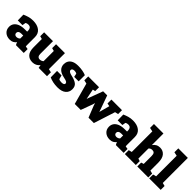

<svg xmlns="http://www.w3.org/2000/svg" viewBox="298 -2125 3497 3497"><g transform="rotate(45 2047.0 -376.0)"><path d="M208 10.3Q131.3 10.3 83 -33.2Q34.7 -76.7 34.7 -148.9Q34.7 -198.2 61.3 -236.3Q87.9 -274.4 141.4 -296.1Q194.8 -317.9 275.4 -317.9H330.6V-349.1Q330.6 -380.9 312.5 -403.1Q294.4 -425.3 255.4 -425.3Q238.8 -425.3 224.4 -421.1Q210 -417 198.2 -409.2L186.5 -341.8H65.9L63.5 -488.8Q108.4 -508.8 157.5 -523.4Q206.5 -538.1 267.1 -538.1Q375 -538.1 438.5 -488.5Q502 -439 502 -347.2V-152.3Q502 -141.1 502.2 -130.4Q502.4 -119.6 504.4 -109.9L561.5 -100.1V0H361.3Q355 -8.8 347.7 -23.4Q340.3 -38.1 337.4 -52.7Q313.5 -22.9 283.7 -6.3Q253.9 10.3 208 10.3ZM260.7 -110.8Q279.3 -110.8 298.1 -118.4Q316.9 -126 330.6 -141.1V-217.3H277.3Q242.7 -217.3 223.9 -202.1Q205.1 -187 205.1 -162.1Q205.1 -138.2 220.7 -124.5Q236.3 -110.8 260.7 -110.8Z M790.5 10.3Q708.5 10.3 661.6 -41.5Q614.7 -93.3 614.7 -201.7V-412.1L558.1 -427.7V-528.3H614.7H786.1V-200.7Q786.1 -161.6 802.5 -141.4Q818.8 -121.1 851.6 -121.1Q870.6 -121.1 889.4 -128.2Q908.2 -135.3 922.9 -149.4V-412.1L865.2 -427.7V-528.3H922.9H1094.2V-115.7L1160.2 -100.1V0H945.3L934.1 -60.1Q908.7 -25.9 872.3 -7.8Q835.9 10.3 790.5 10.3Z M1437.5 10.3Q1375 10.3 1321 -1.2Q1267.1 -12.7 1223.6 -32.7L1221.7 -197.3H1337.4L1356.9 -120.6Q1367.2 -114.3 1383.3 -109.6Q1399.4 -105 1421.9 -105Q1463.4 -105 1479 -116.2Q1494.6 -127.4 1494.6 -144.5Q1494.6 -161.1 1476.8 -175Q1459 -189 1400.9 -199.7Q1308.1 -217.8 1264.2 -261.5Q1220.2 -305.2 1220.2 -370.6Q1220.2 -415 1240.7 -452.6Q1261.2 -490.2 1307.9 -513.4Q1354.5 -536.6 1432.6 -536.6Q1492.2 -536.6 1546.1 -526.4Q1600.1 -516.1 1634.8 -500.5L1634.3 -341.3H1519L1504.4 -409.7Q1493.2 -417.5 1479 -421.4Q1464.8 -425.3 1447.3 -425.3Q1414.6 -425.3 1399.4 -413.6Q1384.3 -401.9 1384.3 -383.3Q1384.3 -372.6 1390.9 -361.8Q1397.5 -351.1 1417 -341.3Q1436.5 -331.5 1474.1 -323.2Q1564.5 -303.2 1610.1 -267.6Q1655.8 -231.9 1655.8 -159.2Q1655.8 -81.1 1599.9 -35.4Q1543.9 10.3 1437.5 10.3Z M1875 0 1762.2 -412.6 1694.3 -427.7V-528.3H1972.7V-428.2L1922.9 -417.5L1957 -248L1962.4 -221.2H1965.3L1973.6 -248L2077.6 -528.3H2182.6L2285.2 -240.7L2292.5 -217.3H2295.4L2301.8 -240.7L2349.1 -416.5L2290.5 -428.2V-528.3H2563.5V-427.7L2500 -413.6L2367.2 0H2229.5L2139.2 -227.1L2127 -268.6H2124L2112.3 -226.6L2028.8 0Z M2781.2 10.3Q2704.6 10.3 2656.2 -33.2Q2607.9 -76.7 2607.9 -148.9Q2607.9 -198.2 2634.5 -236.3Q2661.1 -274.4 2714.6 -296.1Q2768.1 -317.9 2848.6 -317.9H2903.8V-349.1Q2903.8 -380.9 2885.7 -403.1Q2867.7 -425.3 2828.6 -425.3Q2812 -425.3 2797.6 -421.1Q2783.2 -417 2771.5 -409.2L2759.8 -341.8H2639.2L2636.7 -488.8Q2681.6 -508.8 2730.7 -523.4Q2779.8 -538.1 2840.3 -538.1Q2948.2 -538.1 3011.7 -488.5Q3075.2 -439 3075.2 -347.2V-152.3Q3075.2 -141.1 3075.4 -130.4Q3075.7 -119.6 3077.6 -109.9L3134.8 -100.1V0H2934.6Q2928.2 -8.8 2920.9 -23.4Q2913.6 -38.1 2910.6 -52.7Q2886.7 -22.9 2856.9 -6.3Q2827.1 10.3 2781.2 10.3ZM2834 -110.8Q2852.5 -110.8 2871.3 -118.4Q2890.1 -126 2903.8 -141.1V-217.3H2850.6Q2815.9 -217.3 2797.1 -202.1Q2778.3 -187 2778.3 -162.1Q2778.3 -138.2 2793.9 -124.5Q2809.6 -110.8 2834 -110.8Z M3165.5 0V-100.1L3227.5 -115.7V-645.5L3153.3 -661.1V-761.7H3397.9V-462.9Q3421.4 -498.5 3456.5 -518.3Q3491.7 -538.1 3538.1 -538.1Q3614.3 -538.1 3660.6 -483.6Q3707 -429.2 3707 -315.4V-115.7L3768.6 -100.1V0H3485.4V-100.1L3535.6 -115.7V-316.4Q3535.6 -368.2 3518.3 -387.5Q3501 -406.7 3468.3 -406.7Q3445.8 -406.7 3427.7 -398.9Q3409.7 -391.1 3397.9 -374V-115.7L3448.2 -100.1V0Z M3792.5 0V-100.1L3855 -115.7V-645.5L3780.8 -661.1V-761.7H4026.4V-115.7L4088.4 -100.1V0Z"/></g></svg>

Font: Roboto Slab LO Black
Style: Regular
Weight: 900
Designer: Google
Version: Version 2.000